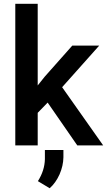

<svg xmlns="http://www.w3.org/2000/svg" viewBox="-20 -770 566 1017"><path d="M389.2 0H526.4L309.1 -308.1L505.4 -528.3H362.8L216.8 -363.8L179.7 -317.4V-750H61V0H179.7V-172.4L232.4 -226.6ZM243.2 227.1C264.2 208.5 281.7 184.1 295.4 153.8C308.6 123.5 315.4 93.3 315.9 63V24.4H217.8V73.2C216.8 113.3 204.6 151.9 180.7 189.5Z"/></svg>

Font: Roboto Medium
Style: Regular
Weight: 500
Designer: Google
Version: Version 2.137; 2017